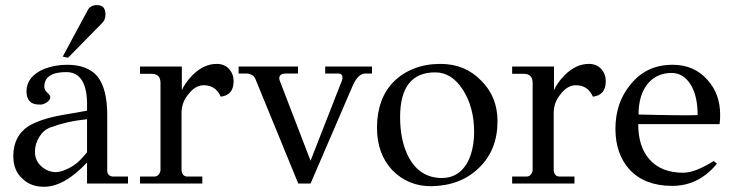

<svg xmlns="http://www.w3.org/2000/svg" viewBox="-20 -717 2865 750"><path d="M480 0H320V-82.3Q230.9 12.6 152 12.6Q99.4 12.6 67.4 -19.4Q32 -50.3 32 -107.4Q32 -186.3 92.6 -225.1Q139.4 -252.6 221.7 -267.4L320 -284.6Q322.3 -355.4 307.4 -388.6Q288 -435.4 238.9 -435.4Q154.3 -435.4 153.1 -379.4Q153.1 -365.7 163.4 -356.6Q173.7 -347.4 176 -340.6Q177.1 -332.6 172.6 -326.3Q168 -320 161.1 -316Q154.3 -312 146.9 -309.7Q139.4 -307.4 132.6 -308.6Q83.4 -308.6 83.4 -361.1Q84.6 -419.4 153.1 -448Q195.4 -464 242.3 -464Q321.1 -464 360 -419.4Q398.9 -371.4 398.9 -267.4V-50.3Q398.9 -38.9 405.7 -33.1Q412.6 -27.4 421.7 -27.4H480ZM320 -122.3V-251.4Q277.7 -246.9 242.9 -238.9Q208 -230.9 177.1 -219.4Q149.7 -209.1 133.1 -181.7Q116.6 -154.3 116.6 -124.6Q116.6 -90.3 140 -68.6Q163.4 -46.9 194.3 -44.6Q210.3 -44.6 226.9 -50.3Q243.4 -56 260.6 -66.3Q277.7 -76.6 292.6 -91.4Q307.4 -106.3 320 -122.3ZM392 -660.6Q392 -640 379.4 -627.4L245.7 -491.4L225.1 -496L322.3 -676.6Q332.6 -697.1 358.9 -697.1Q392 -697.1 392 -660.6Z M606.9 -50.3V-395.4Q605.7 -428.6 572.6 -428.6H526.9V-457.1H690.3V-364.6Q701.7 -392 731.4 -422.9Q776 -467.4 826.3 -467.4Q857.1 -467.4 874.9 -447.4Q892.6 -427.4 892.6 -400Q892.6 -345.1 842.3 -339.4Q822.9 -384 776 -384Q742.9 -384 716.6 -349.7Q689.1 -317.7 689.1 -275.4V-50.3Q692.6 -27.4 712 -27.4H770.3V0H526.9V-27.4H582.9Q601.1 -27.4 606.9 -50.3Z M1433.1 -429.7H1406.9Q1380.6 -429.7 1360 -387.4L1193.1 0H1145.1L978.3 -406.9Q973.7 -419.4 963.4 -424.6Q953.1 -429.7 944 -429.7H912V-457.1H1144V-429.7H1097.1Q1070.9 -429.7 1070.9 -411.4Q1070.9 -406.9 1073.1 -401.1L1193.1 -89.1L1309.7 -387.4Q1317.7 -403.4 1317.7 -413.7Q1317.7 -429.7 1300.6 -429.7H1250.3V-457.1H1433.1Z M1923.4 -243.4Q1923.4 -131.4 1851.4 -61.7Q1780.6 8 1666.3 10.3Q1574.9 11.4 1512 -52.6Q1452.6 -116.6 1452.6 -218.3Q1452.6 -274.3 1469.1 -320Q1485.7 -365.7 1518.3 -398.3Q1550.9 -430.9 1597.1 -449.1Q1643.4 -467.4 1700.6 -467.4Q1796.6 -467.4 1859.4 -402.3Q1923.4 -339.4 1923.4 -243.4ZM1832 -202.3Q1832 -297.1 1788.6 -365.7Q1745.1 -434.3 1680 -434.3Q1542.9 -434.3 1542.9 -259.4Q1542.9 -165.7 1577.1 -101.7Q1620.6 -21.7 1706.3 -21.7Q1769.1 -21.7 1803.4 -77.7Q1832 -128 1832 -202.3Z M2060.6 -50.3V-395.4Q2059.4 -428.6 2026.3 -428.6H1980.6V-457.1H2144V-364.6Q2155.4 -392 2185.1 -422.9Q2229.7 -467.4 2280 -467.4Q2310.9 -467.4 2328.6 -447.4Q2346.3 -427.4 2346.3 -400Q2346.3 -345.1 2296 -339.4Q2276.6 -384 2229.7 -384Q2196.6 -384 2170.3 -349.7Q2142.9 -317.7 2142.9 -275.4V-50.3Q2146.3 -27.4 2165.7 -27.4H2224V0H1980.6V-27.4H2036.6Q2054.9 -27.4 2060.6 -50.3Z M2790.9 -232H2473.1Q2473.1 -144 2516.6 -94.9Q2562.3 -42.3 2649.1 -42.3Q2694.9 -42.3 2768 -88L2780.6 -77.7Q2709.7 9.1 2605.7 9.1Q2499.4 9.1 2440 -53.7Q2384 -115.4 2384 -213.7Q2384 -316.6 2443.4 -387.4Q2505.1 -464 2606.9 -464Q2691.4 -464 2742.9 -405.7Q2793.1 -350.9 2793.1 -268.6Q2793.1 -259.4 2792.6 -250.9Q2792 -242.3 2790.9 -232ZM2705.1 -267.4Q2705.1 -339.4 2680 -382.9Q2651.4 -432 2603.4 -432Q2546.3 -432 2510.9 -390.9Q2474.3 -346.3 2474.3 -269.7Q2564.6 -267.4 2622.3 -266.9Q2680 -266.3 2705.1 -267.4Z"/></svg>

Font: t
Style: Regular
Weight: 400
Designer: Takis Katsoulidis and George D. Matthiopoulos
Foundry: Takis Katsoulidis and George D. Matthiopoulos
Version: Version 1.0 ; ttfautohint (v1.8.1)